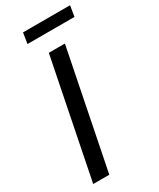

<svg xmlns="http://www.w3.org/2000/svg" viewBox="-219 -938 830 1005"><g transform="rotate(-30 196.0 -435.5)"><path d="M126 0H28.8L170.9 -710.9H268.1ZM381.3 -806.6H97.2L107.4 -871.1H391.6Z"/></g></svg>

Font: RobotoCondensed-Italic
Style: Italic
Weight: 400
Designer: Google
Version: Version 1.200311; 2013